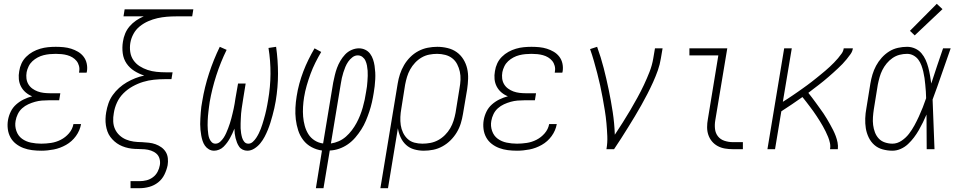

<svg xmlns="http://www.w3.org/2000/svg" viewBox="-20 -784 5040 1009"><path d="M197 8Q172 8 148.5 5Q125 2 103.5 -6Q82 -14 64 -28Q46 -42 35 -62Q24 -82 21 -106Q18 -130 22 -153Q26 -176 36.5 -197.5Q47 -219 65 -235Q83 -251 104.5 -261.5Q126 -272 149 -278Q131 -285 115.5 -298Q100 -311 90.5 -329Q81 -347 79 -368Q77 -389 81 -410Q84 -431 93 -450.5Q102 -470 117.5 -485.5Q133 -501 152 -511.5Q171 -522 191.5 -528Q212 -534 232.5 -536Q253 -538 273 -538Q294 -538 314.5 -536Q335 -534 354 -528Q373 -522 390 -512Q407 -502 419 -486.5Q431 -471 435.5 -451Q440 -431 437 -410Q436 -408 436 -406Q436 -404 435 -402H395Q396 -404 396 -405.5Q396 -407 396 -408Q399 -423 395 -438Q391 -453 382 -464Q373 -475 360.5 -482.5Q348 -490 333.5 -494Q319 -498 304 -499.5Q289 -501 273 -501Q257 -501 241 -499.5Q225 -498 209 -494Q193 -490 178 -482Q163 -474 150.5 -462.5Q138 -451 130.5 -435.5Q123 -420 120 -405Q117 -388 119 -371.5Q121 -355 129 -341.5Q137 -328 150 -318.5Q163 -309 178 -303.5Q193 -298 209.5 -296Q226 -294 242 -294H297L291 -257H236Q218 -257 200 -255.5Q182 -254 164 -249Q146 -244 128.5 -236Q111 -228 96.5 -215Q82 -202 73.5 -184.5Q65 -167 62 -149Q57 -122 66 -96Q75 -70 95.5 -55Q116 -40 142.5 -34.5Q169 -29 197 -29Q222 -29 248.5 -33Q275 -37 299.5 -49.5Q324 -62 342.5 -83.5Q361 -105 366 -132H406Q400 -98 379 -69Q358 -40 327 -22.5Q296 -5 262.5 1.5Q229 8 197 8Z M666 205V168H714Q732 168 750 163.5Q768 159 783.5 147.5Q799 136 808 119Q817 102 820 84Q823 67 818.5 50.5Q814 34 802 23.5Q790 13 774 7.5Q758 2 740.5 0.5Q723 -1 705.5 -1Q688 -1 671.5 -3Q655 -5 638.5 -10Q622 -15 608 -22.5Q594 -30 581.5 -41Q569 -52 559.5 -65Q550 -78 544.5 -93.5Q539 -109 536.5 -125.5Q534 -142 534.5 -159.5Q535 -177 538 -194Q542 -218 550 -241Q558 -264 572.5 -284.5Q587 -305 606 -322Q625 -339 646.5 -351.5Q668 -364 691 -373Q714 -382 738 -387Q710 -396 685.5 -411.5Q661 -427 645 -450.5Q629 -474 625 -504Q621 -534 626 -565Q629 -586 637.5 -607Q646 -628 661 -645.5Q676 -663 695 -676Q714 -689 735 -698H629L635 -735H996L990 -698H905Q881 -698 856.5 -696Q832 -694 807.5 -688.5Q783 -683 759 -672.5Q735 -662 714.5 -645.5Q694 -629 681.5 -606Q669 -583 665 -559Q661 -535 664.5 -511Q668 -487 681 -468Q694 -449 713.5 -436.5Q733 -424 755.5 -416.5Q778 -409 802.5 -406.5Q827 -404 851 -404H887L881 -368H845Q817 -368 788.5 -365Q760 -362 732 -353.5Q704 -345 677 -330Q650 -315 628.5 -293.5Q607 -272 594.5 -244.5Q582 -217 578 -189Q574 -168 575 -146Q576 -124 584.5 -105.5Q593 -87 608 -73Q623 -59 642 -51Q661 -43 682.5 -40Q704 -37 725 -37H726Q744 -36 762.5 -34Q781 -32 797.5 -26Q814 -20 828 -10Q842 0 851 14.5Q860 29 862 47.5Q864 66 861 84Q856 109 844 133.5Q832 158 811 174.5Q790 191 764.5 198Q739 205 714 205Z M1280 8Q1267 8 1255.5 2.5Q1244 -3 1237 -13Q1230 -23 1225.5 -34.5Q1221 -46 1218 -58Q1215 -70 1213.5 -82.5Q1212 -95 1212 -108Q1207 -95 1201 -82.5Q1195 -70 1188.5 -58Q1182 -46 1173.5 -34.5Q1165 -23 1155 -13Q1145 -3 1131.5 2.5Q1118 8 1105 8Q1090 8 1077.5 0.5Q1065 -7 1057 -18.5Q1049 -30 1044.5 -44Q1040 -58 1037.5 -72.5Q1035 -87 1033.5 -102Q1032 -117 1032 -132Q1032 -147 1033 -162Q1034 -177 1035 -192.5Q1036 -208 1038 -223Q1040 -238 1043 -253Q1055 -326 1078.5 -398Q1102 -470 1135 -538L1171 -522Q1139 -457 1116.5 -387Q1094 -317 1082 -248Q1080 -235 1078.5 -223Q1077 -211 1075.5 -199Q1074 -187 1073 -175Q1072 -163 1071.5 -150.5Q1071 -138 1071 -126Q1071 -114 1072 -102.5Q1073 -91 1074.5 -79Q1076 -67 1080 -56.5Q1084 -46 1092 -37.5Q1100 -29 1112 -29Q1126 -29 1137 -39Q1148 -49 1155.5 -60.5Q1163 -72 1168.5 -84.5Q1174 -97 1179 -110Q1184 -123 1188 -135.5Q1192 -148 1195.5 -161Q1199 -174 1202 -187Q1205 -200 1208 -213Q1211 -226 1213 -239Q1215 -252 1217 -265L1231 -345H1271L1258 -265Q1256 -252 1254 -239Q1252 -226 1250 -213Q1248 -200 1247 -187Q1246 -174 1245.5 -161Q1245 -148 1244.5 -135Q1244 -122 1244.5 -109.5Q1245 -97 1247 -84.5Q1249 -72 1252.5 -60Q1256 -48 1264 -38.5Q1272 -29 1285 -29Q1298 -29 1308.5 -38.5Q1319 -48 1326.5 -59.5Q1334 -71 1340 -83Q1346 -95 1350.5 -107Q1355 -119 1359 -131.5Q1363 -144 1366.5 -156.5Q1370 -169 1373.5 -182Q1377 -195 1379.5 -207.5Q1382 -220 1384.5 -232.5Q1387 -245 1389 -258Q1401 -327 1401.5 -395.5Q1402 -464 1391 -532L1431 -538Q1441 -467 1441 -396.5Q1441 -326 1429 -253Q1426 -234 1421.5 -215Q1417 -196 1412 -177Q1407 -158 1401 -139Q1395 -120 1387.5 -101.5Q1380 -83 1370.5 -65Q1361 -47 1348 -31Q1335 -15 1317 -3.5Q1299 8 1280 8Z M1640 205 1672 7Q1643 3 1617 -11Q1591 -25 1573.5 -48Q1556 -71 1547 -99Q1538 -127 1534.5 -156.5Q1531 -186 1532.5 -217Q1534 -248 1539 -278Q1544 -311 1553 -344Q1562 -377 1574 -408.5Q1586 -440 1601 -470.5Q1616 -501 1633 -530L1668 -511Q1652 -484 1637.5 -455Q1623 -426 1612 -396Q1601 -366 1592 -335Q1583 -304 1578 -273Q1574 -248 1572.5 -222Q1571 -196 1573 -171.5Q1575 -147 1581.5 -123Q1588 -99 1600.5 -79Q1613 -59 1633.5 -46Q1654 -33 1678 -30L1731 -350Q1735 -369 1739.5 -388.5Q1744 -408 1751 -427Q1758 -446 1768.5 -464Q1779 -482 1793.5 -497.5Q1808 -513 1827.5 -521.5Q1847 -530 1866 -530Q1884 -530 1899.5 -522.5Q1915 -515 1925 -501.5Q1935 -488 1940.5 -471.5Q1946 -455 1948.5 -438Q1951 -421 1952 -403.5Q1953 -386 1952 -367.5Q1951 -349 1949 -331Q1947 -313 1944 -296Q1940 -271 1934.5 -246.5Q1929 -222 1921 -198Q1913 -174 1903 -150Q1893 -126 1879 -104Q1865 -82 1847.5 -61.5Q1830 -41 1808.5 -26Q1787 -11 1762.5 -2.5Q1738 6 1713 7L1680 205ZM1719 -30Q1740 -33 1760.5 -42Q1781 -51 1798 -66Q1815 -81 1829 -99.5Q1843 -118 1853.5 -137.5Q1864 -157 1872 -177Q1880 -197 1886 -218Q1892 -239 1896.5 -260Q1901 -281 1904 -302Q1907 -316 1908.5 -330Q1910 -344 1911 -358Q1912 -372 1912.5 -385.5Q1913 -399 1912 -412.5Q1911 -426 1908.5 -439.5Q1906 -453 1900.5 -465Q1895 -477 1884.5 -485Q1874 -493 1860 -493Q1845 -493 1832 -483Q1819 -473 1810 -460Q1801 -447 1795 -432.5Q1789 -418 1784.5 -403.5Q1780 -389 1776.5 -374Q1773 -359 1771 -344Z M1979 205 2070 -345Q2074 -370 2082 -394.5Q2090 -419 2103.5 -442Q2117 -465 2136 -484Q2155 -503 2178.5 -515.5Q2202 -528 2227.5 -533Q2253 -538 2278 -538Q2305 -538 2332 -531.5Q2359 -525 2380 -510Q2401 -495 2415 -472.5Q2429 -450 2435 -424Q2441 -398 2440 -370Q2439 -342 2435 -315L2413 -185Q2409 -160 2401.5 -135.5Q2394 -111 2380.5 -88.5Q2367 -66 2348 -47Q2329 -28 2305.5 -15Q2282 -2 2257 3Q2232 8 2207 8Q2181 8 2156.5 1Q2132 -6 2114 -22.5Q2096 -39 2085.5 -62Q2075 -85 2071 -110L2019 205ZM2200 -29Q2221 -29 2242 -33Q2263 -37 2282.5 -47.5Q2302 -58 2318.5 -74.5Q2335 -91 2346 -110Q2357 -129 2363.5 -149.5Q2370 -170 2374 -191L2395 -321Q2399 -342 2400 -364.5Q2401 -387 2396.5 -407.5Q2392 -428 2382.5 -446.5Q2373 -465 2357 -477.5Q2341 -490 2320 -495.5Q2299 -501 2277 -501Q2257 -501 2236 -497Q2215 -493 2196 -482Q2177 -471 2161.5 -454.5Q2146 -438 2135.5 -419Q2125 -400 2119 -380Q2113 -360 2109 -339L2089 -213Q2085 -191 2084 -169Q2083 -147 2086 -126.5Q2089 -106 2098 -87Q2107 -68 2122 -54Q2137 -40 2157.5 -34.5Q2178 -29 2200 -29Z M2697 8Q2672 8 2648.5 5Q2625 2 2603.5 -6Q2582 -14 2564 -28Q2546 -42 2535 -62Q2524 -82 2521 -106Q2518 -130 2522 -153Q2526 -176 2536.5 -197.5Q2547 -219 2565 -235Q2583 -251 2604.5 -261.5Q2626 -272 2649 -278Q2631 -285 2615.5 -298Q2600 -311 2590.5 -329Q2581 -347 2579 -368Q2577 -389 2581 -410Q2584 -431 2593 -450.5Q2602 -470 2617.5 -485.5Q2633 -501 2652 -511.5Q2671 -522 2691.5 -528Q2712 -534 2732.5 -536Q2753 -538 2773 -538Q2794 -538 2814.5 -536Q2835 -534 2854 -528Q2873 -522 2890 -512Q2907 -502 2919 -486.5Q2931 -471 2935.5 -451Q2940 -431 2937 -410Q2936 -408 2936 -406Q2936 -404 2935 -402H2895Q2896 -404 2896 -405.5Q2896 -407 2896 -408Q2899 -423 2895 -438Q2891 -453 2882 -464Q2873 -475 2860.5 -482.5Q2848 -490 2833.5 -494Q2819 -498 2804 -499.5Q2789 -501 2773 -501Q2757 -501 2741 -499.5Q2725 -498 2709 -494Q2693 -490 2678 -482Q2663 -474 2650.5 -462.5Q2638 -451 2630.5 -435.5Q2623 -420 2620 -405Q2617 -388 2619 -371.5Q2621 -355 2629 -341.5Q2637 -328 2650 -318.5Q2663 -309 2678 -303.5Q2693 -298 2709.5 -296Q2726 -294 2742 -294H2797L2791 -257H2736Q2718 -257 2700 -255.5Q2682 -254 2664 -249Q2646 -244 2628.5 -236Q2611 -228 2596.5 -215Q2582 -202 2573.5 -184.5Q2565 -167 2562 -149Q2557 -122 2566 -96Q2575 -70 2595.5 -55Q2616 -40 2642.5 -34.5Q2669 -29 2697 -29Q2722 -29 2748.5 -33Q2775 -37 2799.5 -49.5Q2824 -62 2842.5 -83.5Q2861 -105 2866 -132H2906Q2900 -98 2879 -69Q2858 -40 2827 -22.5Q2796 -5 2762.5 1.5Q2729 8 2697 8Z M3167 0Q3173 -34 3171.5 -68.5Q3170 -103 3167 -136.5Q3164 -170 3158.5 -203.5Q3153 -237 3147 -270Q3141 -303 3134 -335Q3127 -367 3118.5 -399.5Q3110 -432 3101 -463.5Q3092 -495 3081 -526L3118 -538Q3138 -483 3152.5 -426.5Q3167 -370 3179 -312Q3191 -254 3200 -195Q3209 -136 3211 -76Q3232 -108 3252.5 -140Q3273 -172 3292 -204.5Q3311 -237 3329.5 -270.5Q3348 -304 3364 -338Q3380 -372 3393.5 -406.5Q3407 -441 3413 -477L3422 -530H3462L3453 -477Q3448 -445 3437 -414Q3426 -383 3412 -352Q3398 -321 3382.5 -291Q3367 -261 3350.5 -231.5Q3334 -202 3316.5 -173Q3299 -144 3281 -115Q3263 -86 3244.5 -57Q3226 -28 3207 0Z M3831 0Q3810 0 3789.5 -3.5Q3769 -7 3751.5 -16.5Q3734 -26 3721.5 -41Q3709 -56 3702.5 -75Q3696 -94 3696 -115.5Q3696 -137 3700 -158L3755 -493H3603V-530H3802L3739 -152Q3735 -129 3737.5 -106.5Q3740 -84 3753 -67.5Q3766 -51 3787.5 -44Q3809 -37 3831 -37H3884V0Z M4013 0 4101 -530H4141L4094 -249Q4107 -257 4120 -265.5Q4133 -274 4145.5 -282.5Q4158 -291 4171 -300Q4184 -309 4196.5 -318Q4209 -327 4221.5 -336Q4234 -345 4246 -354.5Q4258 -364 4270 -373.5Q4282 -383 4294 -393Q4306 -403 4318 -413Q4330 -423 4341 -433.5Q4352 -444 4363 -455Q4374 -466 4384 -478Q4394 -490 4403 -502.5Q4412 -515 4414 -530H4462Q4460 -514 4450 -500Q4440 -486 4429.5 -473Q4419 -460 4407.5 -448Q4396 -436 4383.5 -424.5Q4371 -413 4358.5 -401.5Q4346 -390 4333.5 -379.5Q4321 -369 4308 -358Q4295 -347 4281.5 -337Q4268 -327 4254.5 -316.5Q4241 -306 4228 -296Q4238 -283 4248.5 -269.5Q4259 -256 4268.5 -242.5Q4278 -229 4288 -215.5Q4298 -202 4307.5 -188Q4317 -174 4325.5 -159.5Q4334 -145 4342.5 -130Q4351 -115 4358.5 -100Q4366 -85 4372 -69Q4378 -53 4381.5 -35.5Q4385 -18 4383 0H4342Q4345 -16 4341.5 -32.5Q4338 -49 4332 -64Q4326 -79 4319 -93Q4312 -107 4304.5 -120.5Q4297 -134 4288.5 -147.5Q4280 -161 4271.5 -174Q4263 -187 4254 -199.5Q4245 -212 4235.5 -224.5Q4226 -237 4216.5 -249.5Q4207 -262 4197 -274Q4170 -255 4142 -236Q4114 -217 4086 -199L4053 0Z M4670 8Q4644 8 4618.5 1Q4593 -6 4574.5 -22.5Q4556 -39 4545 -62Q4534 -85 4530 -110Q4526 -135 4527 -162Q4528 -189 4533 -215L4554 -345Q4558 -369 4565 -392.5Q4572 -416 4584 -438.5Q4596 -461 4613.5 -480.5Q4631 -500 4652.5 -513.5Q4674 -527 4698.5 -532.5Q4723 -538 4747 -538Q4769 -538 4789 -529Q4809 -520 4822.5 -504Q4836 -488 4844.5 -469Q4853 -450 4858.5 -429Q4864 -408 4867.5 -387Q4871 -366 4874 -345Q4889 -391 4904.5 -437.5Q4920 -484 4936 -530H4976Q4952 -463 4929 -395.5Q4906 -328 4881 -261Q4884 -196 4886 -130.5Q4888 -65 4891 0H4850Q4850 -46 4849.5 -91.5Q4849 -137 4849 -182Q4840 -161 4830 -140.5Q4820 -120 4808.5 -100Q4797 -80 4783 -61.5Q4769 -43 4752 -27Q4735 -11 4713.5 -1.5Q4692 8 4670 8ZM4670 -29Q4695 -29 4718 -44.5Q4741 -60 4757 -81Q4773 -102 4785.5 -125Q4798 -148 4809 -172Q4820 -196 4829.5 -220Q4839 -244 4847 -268Q4847 -286 4845.5 -303.5Q4844 -321 4842.5 -339Q4841 -357 4838.5 -374Q4836 -391 4832 -408Q4828 -425 4822 -441Q4816 -457 4806 -470.5Q4796 -484 4780.5 -492.5Q4765 -501 4747 -501Q4727 -501 4707.5 -496Q4688 -491 4670.5 -479Q4653 -467 4639.5 -450.5Q4626 -434 4617 -416Q4608 -398 4602.5 -378.5Q4597 -359 4593 -339L4572 -209Q4569 -189 4567.5 -168Q4566 -147 4568.5 -127Q4571 -107 4578 -88.5Q4585 -70 4598 -56Q4611 -42 4630.5 -35.5Q4650 -29 4670 -29ZM4787 -598 4762 -622 4903 -764 4933 -736Z"/></svg>

Font: Iosevka Curly XLtObl
Style: Regular
Weight: 200
Italic angle: -9°
Monospace: yes
Designer: Belleve Invis
Foundry: Belleve Invis
Version: Version 11.1.0; ttfautohint (v1.8.3)